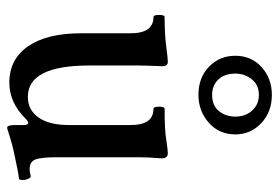

<svg xmlns="http://www.w3.org/2000/svg" viewBox="-138 -602 758 521"><g transform="rotate(90 240.5 -342.0)"><path d="M237.8 -502Q190.9 -502 161.4 -530.8Q131.8 -559.6 131.8 -602.1Q131.8 -645.5 162.6 -673.3Q193.4 -701.2 237.8 -701.2Q284.2 -701.2 314.7 -672.4Q345.2 -643.6 345.2 -602.1Q345.2 -558.1 313.5 -530Q281.7 -502 237.8 -502ZM237.8 -539.1Q267.1 -539.1 282 -557.6Q296.9 -576.2 296.9 -602.1Q296.9 -629.9 280.3 -647.9Q263.7 -666 237.8 -666Q210.9 -666 195.6 -646.7Q180.2 -627.4 180.2 -602.1Q180.2 -572.8 196.3 -555.9Q212.4 -539.1 237.8 -539.1ZM327.1 17.1Q319.8 17.1 319.8 -4.9V-27.8Q319.8 -40 314 -40Q309.6 -40 301.8 -32.2Q258.3 11.2 205.1 11.2Q141.1 11.2 106 -39.8Q70.8 -90.8 70.8 -183.1V-317.9Q70.8 -379.9 26.9 -379.9Q21 -379.9 21 -395Q21 -410.2 26.9 -410.2Q74.7 -410.2 109.9 -415Q139.2 -418.9 147.9 -418.9Q160.2 -418.9 160.2 -404.8Q158.2 -353 158.2 -338.9V-206.1Q158.2 -39.1 243.2 -39.1Q279.3 -39.1 299.6 -68.4Q319.8 -97.7 319.8 -149.9V-317.9Q319.8 -379.9 275.9 -379.9Q270 -379.9 270 -395Q270 -410.2 275.9 -410.2Q336.9 -410.2 361.8 -415Q388.7 -418.9 396 -418.9Q410.2 -418.9 410.2 -402.8Q407.2 -367.2 407.2 -338.9V-118.2Q407.2 -73.7 413.6 -58.8Q419.9 -43.9 439 -43.9Q447.8 -43.9 458 -46.9Q462.4 -47.9 465.8 -39.8Q469.2 -31.7 469 -24.2Q468.8 -16.6 465.8 -15.1Q450.2 -13.7 397 -2Q370.6 3.4 335 15.1Q329.1 17.1 327.1 17.1Z"/></g></svg>

Font: Junicode SmCond Medium
Style: Regular
Weight: 500
Width: 4
Designer: Peter S. Baker
Version: Version 2.206